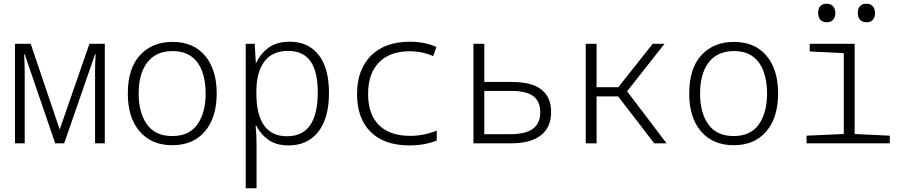

<svg xmlns="http://www.w3.org/2000/svg" viewBox="-20 -766 4840 1026"><path d="M60 0V-532H144L299 -74L458 -532H540V0H488V-379Q488 -400 488.5 -423.5Q489 -447 491 -476H488L323 0H275L112 -476H109Q112 -422 112 -377V0Z M901 10Q790 10 726.5 -63.5Q663 -137 663 -267Q663 -400 728 -471Q793 -542 902 -542Q1014 -542 1076 -468Q1138 -394 1138 -267Q1138 -138 1075 -64Q1012 10 901 10ZM900 -39Q992 -39 1035.5 -102Q1079 -165 1079 -267Q1079 -333 1060.5 -384Q1042 -435 1003 -464Q964 -493 902 -493Q814 -493 767.5 -433Q721 -373 721 -266Q721 -163 765.5 -101Q810 -39 900 -39Z M1293 240V-532H1341L1347 -431H1350Q1370 -477 1413.5 -510Q1457 -543 1529 -543Q1627 -543 1682.5 -473Q1738 -403 1738 -270Q1738 -134 1680.5 -61.5Q1623 11 1523 11Q1454 11 1412 -20.5Q1370 -52 1350 -94H1346Q1351 -41 1351 13V240ZM1514 -38Q1678 -38 1678 -272Q1678 -384 1639 -439Q1600 -494 1519 -494Q1435 -494 1392.5 -437Q1350 -380 1350 -277V-266Q1350 -155 1390.5 -96.5Q1431 -38 1514 -38Z M2167 11Q2034 11 1961 -61Q1888 -133 1888 -263Q1888 -394 1962.5 -468.5Q2037 -543 2170 -543Q2250 -543 2312 -515L2295 -466Q2236 -492 2170 -492Q2063 -492 2005 -432.5Q1947 -373 1947 -264Q1947 -155 2005 -97.5Q2063 -40 2172 -40Q2243 -40 2314 -68V-15Q2282 -2 2245 4.5Q2208 11 2167 11Z M2510 0V-532H2568V-328H2716Q2925 -328 2925 -167Q2925 -86 2870.5 -43Q2816 0 2709 0ZM2568 -49H2707Q2789 -49 2828 -78Q2867 -107 2867 -166Q2867 -224 2830 -252Q2793 -280 2714 -280H2568Z M3110 0V-532H3168V-300H3284L3468 -532H3531L3331 -278L3542 0H3476L3283 -251H3168V0Z M3901 10Q3790 10 3726.5 -63.5Q3663 -137 3663 -267Q3663 -400 3728 -471Q3793 -542 3902 -542Q4014 -542 4076 -468Q4138 -394 4138 -267Q4138 -138 4075 -64Q4012 10 3901 10ZM3900 -39Q3992 -39 4035.5 -102Q4079 -165 4079 -267Q4079 -333 4060.5 -384Q4042 -435 4003 -464Q3964 -493 3902 -493Q3814 -493 3767.5 -433Q3721 -373 3721 -266Q3721 -163 3765.5 -101Q3810 -39 3900 -39Z M4398 -647Q4376 -647 4364 -660Q4352 -673 4352 -696Q4352 -746 4398 -746Q4419 -746 4431.5 -732.5Q4444 -719 4444 -696Q4444 -674 4432 -660.5Q4420 -647 4398 -647ZM4611 -647Q4588 -647 4576 -660Q4564 -673 4564 -696Q4564 -746 4611 -746Q4632 -746 4644 -732.5Q4656 -719 4656 -696Q4656 -674 4644.5 -660.5Q4633 -647 4611 -647ZM4290 0V-41L4489 -50V-482L4307 -491V-532H4547V-50L4735 -41V0Z"/></svg>

Font: Noto Sans Mono Light
Style: Regular
Weight: 300
Designer: Monotype Design Team
Foundry: Monotype Imaging Inc.
Version: Version 2.014; ttfautohint (v1.8.4.7-5d5b)